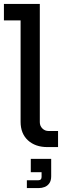

<svg xmlns="http://www.w3.org/2000/svg" viewBox="-35 -750 339 979"><path d="M207 0Q145 0 107.5 -34.5Q70 -69 70 -129V-690L114 -646H-15V-730H168V-127Q168 -108 181 -95Q194 -82 213 -82H261V0ZM102 209V169H161Q177 169 177 152V128H122V60H226V149Q226 171 216.5 184.5Q207 198 192.5 203.5Q178 209 163 209Z"/></svg>

Font: SUSE Medium
Style: Regular
Weight: 500
Designer: Rene Bieder
Foundry: SUSE
Version: Version 1.000